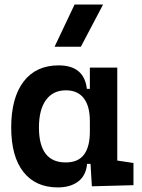

<svg xmlns="http://www.w3.org/2000/svg" viewBox="-20 -815 626 845"><path d="M234.4 9.8Q136.7 9.8 83 -58.3Q29.3 -126.5 29.3 -253.9Q29.3 -384.3 83.7 -455.8Q138.2 -527.3 237.8 -527.3Q350.6 -527.3 362.3 -423.8H375.5V-517.6H496.1V-108.4L567.4 -97.7V0L384.3 4.9L378.4 -93.8H363.3Q358.4 -42 324 -16.1Q289.6 9.8 234.4 9.8ZM375.5 -235.4V-282.2Q375.5 -348.1 348.6 -382.8Q321.8 -417.5 270 -417.5Q213.4 -417.5 182.4 -375Q151.4 -332.5 151.4 -253.9Q151.4 -100.1 269 -100.1Q324.2 -100.1 349.9 -134.8Q375.5 -169.4 375.5 -235.4ZM220.2 -609.4 308.1 -794.9H433.6L335.9 -609.4Z"/></svg>

Font: CaskaydiaCove NFP SemiBold
Style: Regular
Weight: 600
Designer: Aaron Bell
Foundry: Saja Typeworks
Version: Version 2111.001; VTT 6.35;Nerd Fonts 3.1.1